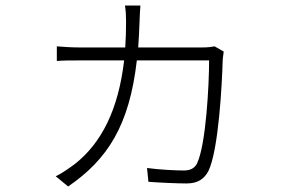

<svg xmlns="http://www.w3.org/2000/svg" viewBox="-20 -624 1040 696"><path d="M758 -456C747 -454 735 -452 713 -452H481C483 -483 485 -515 486 -549C487 -569 487 -584 489 -604H433C436 -585 437 -566 437 -546C437 -513 436 -482 434 -452H269C238 -452 211 -454 186 -456V-403C212 -405 236 -405 270 -405H430C409 -226 348 -106 252 -30C233 -16 204 5 182 15L227 52C370 -46 449 -169 476 -405H738C738 -319 727 -99 694 -31C684 -12 667 -6 646 -6C616 -6 557 -9 513 -15L518 35C556 38 622 41 656 41C696 41 719 26 735 -3C773 -79 785 -327 787 -398C787 -409 789 -423 791 -437Z"/></svg>

Font: Source Han Sans SC Light
Style: Regular
Weight: 300
Designer: Ryoko NISHIZUKA (kana & ideographs); Paul D. Hunt (Latin, Greek & Cyrillic); Wenlong ZHANG (bopomofo); Sandoll Communica
Foundry: Adobe Systems Incorporated
Version: Version 1.004;PS 1.004;hotconv 1.0.82;makeotf.lib2.5.63406